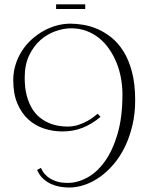

<svg xmlns="http://www.w3.org/2000/svg" viewBox="-20 -798 672 869"><path d="M147.9 -28.8 165 -38.1Q167 -33.7 173.6 -22.5Q180.2 -11.2 193.8 0.5Q207.5 12.2 230 21Q252.4 29.8 287.1 29.8Q330.6 29.8 374.5 6.1Q418.5 -17.6 454.1 -66.9Q489.7 -116.2 512 -191.7Q534.2 -267.1 534.2 -371.1Q534.2 -407.7 527.6 -444.1Q521 -480.5 507.6 -513.7Q494.1 -546.9 474.6 -575.4Q455.1 -604 429.2 -625Q403.3 -646 371.3 -658Q339.4 -669.9 301.8 -669.9Q268.6 -669.9 231.4 -657Q194.3 -644 163.3 -616.9Q132.3 -589.8 112.1 -547.6Q91.8 -505.4 91.8 -446.8Q91.8 -400.4 100.8 -366.2Q109.9 -332 124.8 -307.4Q139.6 -282.7 159.4 -266.8Q179.2 -251 200.7 -241.7Q222.2 -232.4 244.1 -228.8Q266.1 -225.1 285.2 -225.1Q312 -225.1 335.2 -232.9Q358.4 -240.7 376.2 -250.7Q394 -260.7 405.8 -270.3Q417.5 -279.8 421.9 -283.2L435.1 -269Q395 -235.8 353.5 -219.5Q312 -203.1 262.2 -203.1Q219.7 -203.1 179.7 -216.1Q139.6 -229 108.6 -257.1Q77.6 -285.2 58.8 -329.1Q40 -373 40 -435.1Q40 -472.2 50.5 -505.6Q61 -539.1 79.3 -567.6Q97.7 -596.2 122.6 -618.9Q147.5 -641.6 176.3 -657.7Q205.1 -673.8 236.3 -682.4Q267.6 -690.9 298.8 -690.9Q324.7 -690.9 356.7 -685.8Q388.7 -680.7 421.1 -666.7Q453.6 -652.8 484.4 -628.2Q515.1 -603.5 539.1 -565.2Q563 -526.9 577.4 -472.4Q591.8 -418 591.8 -344.2Q591.8 -283.7 579.3 -231Q566.9 -178.2 545.7 -134.3Q524.4 -90.3 495.4 -55.9Q466.3 -21.5 433.1 2.2Q399.9 25.9 364 38.3Q328.1 50.8 293 50.8Q273.9 50.8 252.9 47.4Q231.9 43.9 212.2 35.2Q192.4 26.4 175.5 11Q158.7 -4.4 147.9 -28.8ZM233.9 -757.3V-778.3H365.7V-757.3Z"/></svg>

Font: Clicker Script
Style: Regular
Weight: 400
Designer: Astigmatic (AOETI)
Foundry: Astigmatic (AOETI)
Version: Version 1.000